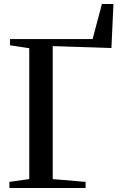

<svg xmlns="http://www.w3.org/2000/svg" viewBox="-20 -938 604 958"><path d="M27 0V-30.5L126 -44.5V-697.5L30 -712V-743H442L488.5 -918H546L536 -698.5L243 -708V-44.5L407 -30.5V0Z"/></svg>

Font: Merriweather 96pt Medium
Style: Regular
Weight: 500
Version: Version 2.100